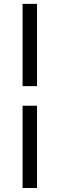

<svg xmlns="http://www.w3.org/2000/svg" viewBox="-20 -803 304 980"><path d="M95.2 -363.3V-454.3Q95.2 -494.8 95.2 -534.8Q95.2 -574.8 95.2 -615Q95.2 -655.3 95.2 -697.3Q95.2 -739.3 95.2 -783.3H169Q169 -739.3 169 -697.3Q169 -655.3 169 -615Q169 -574.8 169 -534.8Q169 -494.8 169 -454.3V-363.3ZM95.2 156.7Q95.2 112.2 95.2 70.5Q95.2 28.7 95.2 -11.5Q95.2 -51.8 95.2 -91.8Q95.2 -131.8 95.2 -172.3V-263.3H169V-172.3Q169 -131.8 169 -91.8Q169 -51.8 169 -11.5Q169 28.7 169 70.5Q169 112.2 169 156.7Z"/></svg>

Font: Commissioner Thin
Style: Regular
Weight: 100
Designer: Kostas Bartsokas
Foundry: Kostas Bartsokas
Version: Version 1.001;gftools[0.9.23]